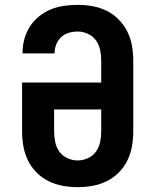

<svg xmlns="http://www.w3.org/2000/svg" viewBox="-20 -763 640 791"><path d="M300 8Q269 8 238.5 2.5Q208 -3 180.5 -16.5Q153 -30 131 -52Q109 -74 95.5 -101.5Q82 -129 76.5 -159.5Q71 -190 71 -221V-423H397V-514Q397 -536 392.5 -557.5Q388 -579 375.5 -596.5Q363 -614 342.5 -623.5Q322 -633 301 -633Q282 -633 264 -628Q246 -623 232.5 -610.5Q219 -598 212 -580.5Q205 -563 205 -545V-543H73V-547Q73 -575 80.5 -602.5Q88 -630 103.5 -654Q119 -678 141.5 -696Q164 -714 190 -724.5Q216 -735 244.5 -739Q273 -743 301 -743Q331 -743 361.5 -737.5Q392 -732 419.5 -718.5Q447 -705 469 -682.5Q491 -660 504.5 -633Q518 -606 523.5 -575.5Q529 -545 529 -514V-221Q529 -190 523.5 -159.5Q518 -129 504.5 -101.5Q491 -74 469 -52Q447 -30 419.5 -16.5Q392 -3 361.5 2.5Q331 8 300 8ZM300 -102Q322 -102 342.5 -111.5Q363 -121 375.5 -138.5Q388 -156 392.5 -177.5Q397 -199 397 -221V-312H203V-221Q203 -199 207.5 -177.5Q212 -156 224.5 -138.5Q237 -121 257.5 -111.5Q278 -102 300 -102Z"/></svg>

Font: Iosevka Extrabold Extended
Style: Regular
Weight: 800
Width: 7
Monospace: yes
Designer: Belleve Invis
Foundry: Belleve Invis
Version: Version 32.5.0; ttfautohint (v1.8.4)